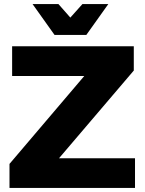

<svg xmlns="http://www.w3.org/2000/svg" viewBox="-20 -930 716 950"><path d="M40 -701H642V-581L272 -147H648V0H27V-119L397 -554H40ZM388 -910H516L407 -757H250L141 -910H269L328 -843Z"/></svg>

Font: Gontserrat
Style: Bold
Weight: 700
Designer: Julieta Ulanovsky
Foundry: Julieta Ulanovsky
Version: Version 6.001